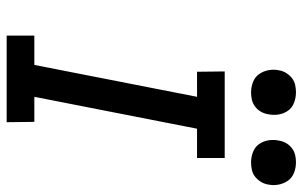

<svg xmlns="http://www.w3.org/2000/svg" viewBox="-190 -740 929 590"><g transform="rotate(90 275.0 -444.5)"><path d="M355 0H89V-85H179L277 -585H200L199 -670H465V-585H375L277 -85H354ZM479 -751Q462 -751 446.5 -757Q431 -763 422 -776Q413 -789 410.5 -805.5Q408 -822 412 -839Q414 -850 420 -860Q426 -870 435.5 -877Q445 -884 456 -886.5Q467 -889 478 -889Q495 -889 510.5 -883Q526 -877 535 -864Q544 -851 547 -834.5Q550 -818 546 -801Q544 -790 537.5 -780Q531 -770 522 -763Q513 -756 501.5 -753.5Q490 -751 479 -751ZM264 -751Q247 -751 231.5 -757Q216 -763 207 -776Q198 -789 195 -805.5Q192 -822 196 -839Q198 -850 204.5 -860Q211 -870 220 -877Q229 -884 240.5 -886.5Q252 -889 263 -889Q280 -889 295.5 -883Q311 -877 320 -864Q329 -851 331.5 -834.5Q334 -818 330 -801Q328 -790 322 -780Q316 -770 306.5 -763Q297 -756 286 -753.5Q275 -751 264 -751Z"/></g></svg>

Font: Lode Dark Term
Style: Bold Italic
Weight: 700
Italic angle: -11°
Monospace: yes
Designer: Belleve Invis
Foundry: Belleve Invis
Version: Version 29.2.0